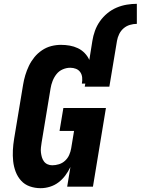

<svg xmlns="http://www.w3.org/2000/svg" viewBox="-20 -978 737 1006"><path d="M464 -764Q468 -790 477.5 -816.5Q487 -843 503.5 -866.5Q520 -890 542.5 -908.5Q565 -927 591 -938Q617 -949 644 -953.5Q671 -958 697 -958V-853Q679 -853 660.5 -847.5Q642 -842 627.5 -829.5Q613 -817 604.5 -799.5Q596 -782 593 -764ZM193 8Q163 8 136 -1.5Q109 -11 90.5 -31.5Q72 -52 62 -78.5Q52 -105 49 -133.5Q46 -162 47.5 -191.5Q49 -221 54 -251L101 -534Q105 -559 112.5 -584Q120 -609 131.5 -633Q143 -657 160 -678Q177 -699 200 -714.5Q223 -730 248.5 -736.5Q274 -743 299 -743Q323 -743 345.5 -739Q368 -735 388 -725.5Q408 -716 423.5 -700Q439 -684 448 -664L464 -764H593L553 -524H424L427 -540H409Q412 -556 410.5 -572Q409 -588 400.5 -600Q392 -612 378 -617.5Q364 -623 348 -623Q328 -623 308.5 -614.5Q289 -606 276 -589.5Q263 -573 255.5 -553.5Q248 -534 245 -515L198 -231Q196 -218 194.5 -205Q193 -192 194.5 -179Q196 -166 199.5 -154Q203 -142 210.5 -132Q218 -122 229.5 -117Q241 -112 254 -112Q271 -112 289 -117.5Q307 -123 321 -136Q335 -149 342.5 -166Q350 -183 353 -201L368 -292H292L312 -412H535L467 0H332L349 -103Q338 -80 322.5 -59Q307 -38 286.5 -22.5Q266 -7 241.5 0.5Q217 8 193 8Z"/></svg>

Font: Iosevka Aile Heavy
Style: Italic
Weight: 900
Italic angle: -9°
Designer: Belleve Invis
Foundry: Belleve Invis
Version: Version 31.1.0; ttfautohint (v1.8.4)